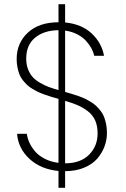

<svg xmlns="http://www.w3.org/2000/svg" viewBox="-20 -816 606 923"><path d="M261.2 86.9V5.9Q175.3 -2.4 121.3 -52.7Q67.4 -103 62 -172.9H108.9Q111.8 -151.4 121.6 -129.9Q131.3 -108.4 148.9 -87.9Q166.5 -67.4 195.6 -52.5Q224.6 -37.6 261.2 -33.2V-340.8Q240.2 -346.7 227.8 -350.3Q215.3 -354 196 -360.8Q176.8 -367.7 164.8 -373.3Q152.8 -378.9 137 -388.2Q121.1 -397.5 111.1 -407Q101.1 -416.5 90.3 -429.7Q79.6 -442.9 73.7 -457.8Q67.9 -472.7 64 -491.7Q60.1 -510.7 60.1 -532.2Q60.1 -609.4 114 -659.2Q168 -709 261.2 -709V-795.9H293V-708Q373 -700.2 421.1 -654.8Q469.2 -609.4 480 -547.9H433.1Q429.2 -565.9 419.2 -584.2Q409.2 -602.5 392.8 -620.4Q376.5 -638.2 350.6 -651.4Q324.7 -664.6 293 -668.9V-374Q313 -368.2 326.2 -364.3Q339.4 -360.4 358.2 -353.8Q377 -347.2 389.4 -341.1Q401.9 -335 417.5 -325.4Q433.1 -315.9 443.1 -306.2Q453.1 -296.4 463.9 -282.7Q474.6 -269 480.5 -253.7Q486.3 -238.3 490.2 -218.8Q494.1 -199.2 494.1 -176.8Q494.1 -143.1 482.2 -111.3Q470.2 -79.6 446.8 -52.7Q423.3 -25.9 383.5 -9.5Q343.8 6.8 293 6.8V86.9ZM449.2 -174.8Q449.2 -210.9 437.3 -237.5Q425.3 -264.2 401.4 -282Q377.4 -299.8 353.3 -310.3Q329.1 -320.8 293 -331.1V-30.8Q367.7 -31.2 408.4 -72.5Q449.2 -113.8 449.2 -174.8ZM106 -534.2Q106 -505.9 114.7 -483.4Q123.5 -460.9 136.7 -446Q149.9 -431.2 171.6 -418.5Q193.4 -405.8 213.1 -398.4Q232.9 -391.1 261.2 -382.8V-670.9Q190.4 -669.9 148.2 -634.5Q106 -599.1 106 -534.2Z"/></svg>

Font: SVN-Poppins ExtraLight
Style: Regular
Weight: 200
Designer: Ninad Kale (Devanagari), Jonny Pinhorn (Latin)
Foundry: Indian Type Foundry
Version: Version 3.002 2017